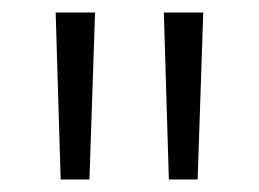

<svg xmlns="http://www.w3.org/2000/svg" viewBox="-20 -720 414 307"><path d="M132 -700 123 -433H77L69 -700ZM305 -700 296 -433H250L242 -700Z"/></svg>

Font: Overpass ExtraLight
Style: Regular
Weight: 200
Designer: Delve Withrington, Thomas Jockin
Foundry: Delve Fonts
Version: Version 3.000;DELV;Overpass